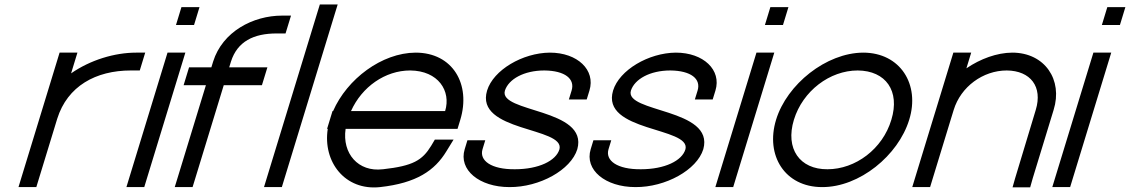

<svg xmlns="http://www.w3.org/2000/svg" viewBox="-20 -819 5067 861"><path d="M298.8 -490C384.6 -549.8 493.5 -583 591.2 -583H631.2L606.8 -503H566.8C409.3 -503 282.4 -432.5 236.7 -286.8L235.2 -282L223 -242L155.1 -20L142.9 20H62.9L75.1 -20L143 -242L155.2 -282C155.6 -283.3 156 -284.6 156.4 -285.9L235 -543L247.2 -583H327.2L315 -543Z M809.2 -707H769.2L793.6 -787H833.6H834.6H874.6L850.2 -707H810.2ZM719 -543 731.2 -583H811.2L799 -543L639.1 -20L626.9 20H546.9L559.1 -20Z M1245 -749H1285L1260.5 -669H1220.5C1117.5 -669 1044.4 -633 1015.8 -543L1007.8 -517H1139.1H1179.1L1154.6 -437H1114.6H983.4L855.9 -20L843.6 20H763.6L775.9 -20L903.4 -437H843.4H803.4L827.8 -517H867.8H927.8L935.8 -543C977.7 -677 1114.4 -749 1245 -749Z M1402 -759 1414.3 -799H1494.3L1482 -759L1256.1 -20L1243.9 20H1163.9L1176.1 -20Z M1554.1 -321H1976.1C2003.7 -411 1945.5 -502 1819.3 -503C1707.2 -503 1602.6 -429.5 1554.1 -321ZM1449.8 -241H1446.7L1458.9 -281L1471.1 -321H1473.7C1536.3 -464.5 1691.8 -582.1 1843.7 -583C2010.5 -583 2092.8 -441 2043.9 -281L2031.7 -241H1991.7H1529.8C1513.7 -130.8 1586.4 -46.6 1696.5 -60H1697.6C1832.2 -75 1873.6 -100 1913.4 -165L1930 -193H2014L1982.1 -141C1929.5 -54 1847.4 2 1684.7 20C1526.4 37.4 1426.9 -94.1 1449.8 -241Z M2623.3 -413 2611 -373H2531L2543.3 -413C2559.2 -465 2514.1 -502 2421.3 -503C2329.3 -503 2261 -464 2244.3 -413C2213.7 -313 2620.1 -334 2568.9 -150C2540.4 -57 2399.8 21 2264.4 20C2129.8 20 2035.4 -57 2063.9 -150L2076.1 -190H2156.1L2143.9 -150C2128.3 -99 2182.7 -59 2288.8 -60C2395.8 -60 2474 -98 2488.9 -150C2513.4 -250 2108.4 -227 2164.3 -413C2192.4 -505 2323.5 -582 2445.7 -583C2569.9 -583 2651.4 -505 2623.3 -413Z M3188.3 -413 3176 -373H3096L3108.3 -413C3124.2 -465 3079.1 -502 2986.3 -503C2894.3 -503 2826 -464 2809.3 -413C2778.7 -313 3185.1 -334 3133.9 -150C3105.4 -57 2964.8 21 2829.4 20C2694.8 20 2600.4 -57 2628.9 -150L2641.1 -190H2721.1L2708.9 -150C2693.3 -99 2747.7 -59 2853.8 -60C2960.8 -60 3039 -98 3053.9 -150C3078.4 -250 2673.4 -227 2729.3 -413C2757.4 -505 2888.5 -582 3010.7 -583C3134.9 -583 3216.4 -505 3188.3 -413Z M3450.2 -707H3410.2L3434.6 -787H3474.6H3475.6H3515.6L3491.2 -707H3451.2ZM3360 -543 3372.2 -583H3452.2L3440 -543L3280.1 -20L3267.9 20H3187.9L3200.1 -20Z M3460.2 -282C3508.8 -441 3684.8 -582 3850.7 -583C4017.5 -583 4106.5 -440 4057.2 -282C4008.3 -122 3834 21 3666.4 20C3499.6 20 3411.3 -122 3460.2 -282ZM3540.2 -282C3500.5 -152 3566.3 -59 3690.8 -60C3816.2 -60 3938.2 -151 3977.2 -282C4016.7 -411 3952.5 -502 3826.3 -503C3700.9 -503 3579.7 -411 3540.2 -282Z M4313.7 -512.6C4376.8 -555.4 4450.5 -582.5 4519.2 -583C4665.3 -583 4747.1 -461 4704.8 -326L4611.3 -20L4599.7 21H4520.7L4532 -19L4624.7 -326C4656.5 -430 4601.4 -502 4494.8 -503C4387.8 -503 4288.5 -430 4256.7 -326L4244.4 -286L4163.1 -20L4150.9 20H4070.9L4083.1 -20L4164.4 -286L4176.7 -326L4243 -543L4255.2 -583H4335.2L4323 -543Z M4961.2 -707H4921.2L4945.6 -787H4985.6H4986.6H5026.6L5002.2 -707H4962.2ZM4871 -543 4883.2 -583H4963.2L4951 -543L4791.1 -20L4778.9 20H4698.9L4711.1 -20Z"/></svg>

Font: Nordica Plus
Style: NordicaClassicLtExtObl
Weight: 300
Version: Version 1.01